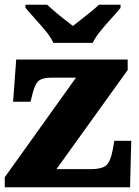

<svg xmlns="http://www.w3.org/2000/svg" viewBox="-20 -786 582 806"><path d="M0 0V-42L299 -460H195Q163 -460 146 -449.5Q129 -439 118 -398L108 -359H35L48 -536H516V-492L217 -76H362Q404 -76 423.5 -90Q443 -104 453 -156L460 -195H531L526 0ZM204 -606Q194 -629 172 -655.5Q150 -682 126.5 -708Q103 -734 87 -753V-766H178Q189 -756 208.5 -739Q228 -722 249.5 -705.5Q271 -689 286 -677Q301 -689 322.5 -705.5Q344 -722 364.5 -739Q385 -756 395 -766H486V-753Q471 -734 447 -708Q423 -682 401.5 -655.5Q380 -629 369 -606Z"/></svg>

Font: Noto Serif Hentaigana Black
Style: Regular
Weight: 900
Designer: Kazuhiro Yamada
Foundry: nipponia
Version: Version 1.000; ttfautohint (v1.8.4.7-5d5b)